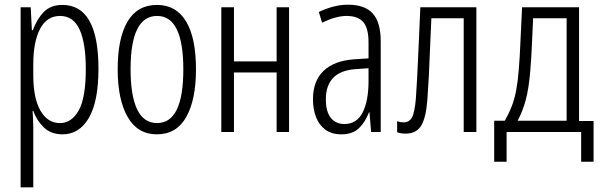

<svg xmlns="http://www.w3.org/2000/svg" viewBox="-20 -563 2563 819"><path d="M68 236V-532H111L116 -434H120Q137 -481 166.5 -511.5Q196 -542 246 -542Q400 -542 400 -270Q400 -130 359 -60Q318 10 247 10Q197 10 166.5 -20Q136 -50 122 -90H119Q120 -75 121 -56.5Q122 -38 122 -19V236ZM236 -38Q285 -38 315.5 -91.5Q346 -145 346 -269Q346 -379 319.5 -437Q293 -495 236 -495Q180 -495 151 -440Q122 -385 122 -289V-242Q122 -144 152.5 -91Q183 -38 236 -38Z M649 10Q567 10 524.5 -64Q482 -138 482 -268Q482 -400 524 -471Q566 -542 650 -542Q731 -542 773.5 -472Q816 -402 816 -267Q816 -138 774.5 -64Q733 10 649 10ZM650 -38Q762 -38 762 -267Q762 -495 650 -495Q537 -495 537 -268Q537 -155 565 -96.5Q593 -38 650 -38Z M924 0V-532H978V-301H1160V-532H1213V0H1160V-254H978V0Z M1436 10Q1394 10 1367 -10.5Q1340 -31 1327.5 -65Q1315 -99 1315 -139Q1315 -218 1360.5 -261Q1406 -304 1490 -310L1552 -314V-382Q1552 -444 1529 -469.5Q1506 -495 1458 -495Q1413 -495 1354 -466L1340 -512Q1369 -526 1401 -534.5Q1433 -543 1464 -543Q1536 -543 1570 -505.5Q1604 -468 1604 -387V0H1563L1556 -84H1554Q1539 -44 1512 -17Q1485 10 1436 10ZM1449 -34Q1502 -34 1527 -83.5Q1552 -133 1552 -216V-272L1496 -268Q1370 -259 1370 -139Q1370 -87 1391 -60.5Q1412 -34 1449 -34Z M1710 7Q1689 7 1674 1V-46Q1687 -41 1701 -41Q1726 -41 1737.5 -62.5Q1749 -84 1754 -143Q1757 -186 1759 -225Q1761 -264 1763 -307.5Q1765 -351 1767.5 -405Q1770 -459 1773 -532H2012V0H1958V-485H1820Q1816 -405 1814 -348Q1812 -291 1809.5 -242Q1807 -193 1803 -138Q1797 -59 1776 -26Q1755 7 1710 7Z M2088 127V-48H2133Q2151 -79 2163 -110Q2175 -141 2182 -178.5Q2189 -216 2193 -267Q2197 -315 2199.5 -375.5Q2202 -436 2207 -532H2450V-47H2512V127H2459V0H2141V127ZM2188 -48H2397V-485H2254Q2251 -416 2248.5 -363Q2246 -310 2242 -262Q2236 -187 2223 -138Q2210 -89 2188 -48Z"/></svg>

Font: Noto Sans ExtraCondensed Light
Style: Regular
Weight: 300
Width: 2
Designer: Monotype Design Team
Foundry: Monotype Imaging Inc.
Version: Version 2.013; ttfautohint (v1.8.4.7-5d5b)